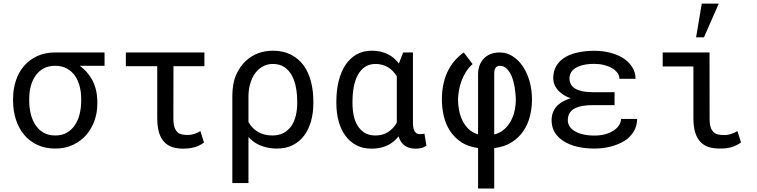

<svg xmlns="http://www.w3.org/2000/svg" viewBox="-20 -822 4241 1075"><path d="M565.4 -453.6V-528.3H288.6Q232.9 -528.3 189.2 -508.3Q145.5 -488.3 115.2 -453.6Q85 -418.9 69.1 -371.3Q53.2 -323.7 53.2 -269V-258.3Q53.2 -201.2 69.1 -152.3Q85 -103.5 115.2 -67.4Q145.5 -31.2 189.5 -10.7Q233.4 9.8 289.6 9.8Q345.2 9.8 389.2 -11.2Q433.1 -32.2 463.4 -66.9Q493.2 -101.6 509 -146.5Q524.9 -191.4 524.9 -239.7V-251Q524.9 -288.6 516.4 -322Q507.8 -355.5 491.2 -383.3Q479 -403.8 462.9 -421.4Q446.8 -439 427.2 -453.6ZM143.6 -258.3V-269Q143.6 -306.2 152.3 -339.6Q161.1 -373 179.2 -398.4Q196.8 -423.8 224.1 -438.7Q251.5 -453.6 288.6 -453.6Q326.2 -453.6 353.8 -438.7Q381.3 -423.8 399.4 -398.4Q417 -373 425.8 -339.6Q434.6 -306.2 434.6 -269V-258.3Q434.6 -219.2 426 -183.8Q417.5 -148.4 399.4 -121.6Q381.3 -94.7 354 -79.1Q326.7 -63.5 289.6 -63.5Q252 -63.5 224.4 -79.1Q196.8 -94.7 179.2 -121.6Q161.1 -148.4 152.3 -183.8Q143.6 -219.2 143.6 -258.3Z M1124.5 -451.2V-528.3H684.6V-451.2H860.4V-163.1Q860.4 -113.8 870.1 -80.8Q879.9 -47.9 898.9 -27.8Q917.5 -7.3 944.6 1.5Q971.7 10.3 1006.8 10.3Q1021.5 10.3 1035.9 8.8Q1050.3 7.3 1064.5 3.4Q1078.6 0 1093 -6.6Q1107.4 -13.2 1122.1 -23.9L1102.1 -87.9Q1088.9 -79.6 1070.1 -73Q1051.3 -66.4 1029.8 -66.4Q1013.7 -66.4 999.5 -69.1Q985.4 -71.8 974.6 -81.1Q963.9 -90.3 957.3 -108.6Q950.7 -127 950.7 -158.2L951.2 -451.2Z M1734.4 -244.1V-254.4Q1734.4 -315.9 1720.5 -367.7Q1706.5 -419.4 1678.7 -457.5Q1650.4 -495.1 1607.7 -516.6Q1564.9 -538.1 1507.8 -538.1Q1464.4 -538.1 1426.3 -524.2Q1388.2 -510.3 1356.9 -481.4Q1323.7 -451.2 1302.2 -403.1Q1280.8 -355 1280.8 -282.2V203.1H1371.1V-54.7Q1381.8 -43.5 1393.8 -33.7Q1405.8 -23.9 1418.9 -16.6Q1442.4 -3.9 1470.5 2.9Q1498.5 9.8 1531.2 9.8Q1581.1 9.8 1618.9 -9.3Q1656.7 -28.3 1682.6 -62.5Q1708 -96.2 1721.2 -142.8Q1734.4 -189.5 1734.4 -244.1ZM1644 -254.4V-244.1Q1644 -207.5 1636.2 -174.8Q1628.4 -142.1 1611.8 -117.2Q1594.7 -92.3 1568.1 -77.9Q1541.5 -63.5 1504.4 -63.5Q1479.5 -63.5 1459 -69.1Q1438.5 -74.7 1422.4 -85Q1405.8 -94.7 1393.1 -108.6Q1380.4 -122.6 1371.1 -138.7V-281.7Q1371.1 -325.7 1384.5 -364.7Q1397.9 -403.8 1423.3 -429.2Q1439.9 -445.3 1461.2 -454.6Q1482.4 -463.9 1507.8 -463.9Q1545.4 -463.9 1571.3 -446.8Q1597.2 -429.7 1613.3 -400.9Q1629.4 -372.1 1636.7 -334Q1644 -295.9 1644 -254.4Z M2292 -528.3H2237.3L2214.8 -470.2L2213.4 -466.3Q2203.6 -479.5 2191.9 -490.5Q2180.2 -501.5 2167 -509.8Q2145 -523.4 2118.7 -530.8Q2092.3 -538.1 2060.5 -538.1Q2012.2 -538.1 1975.3 -516.6Q1938.5 -495.1 1913.6 -457.5Q1888.7 -419.4 1876 -367.4Q1863.3 -315.4 1863.3 -254.4V-244.1Q1863.3 -189.5 1876 -142.8Q1888.7 -96.2 1913.6 -62.5Q1938.5 -28.3 1975.1 -9Q2011.7 10.3 2059.6 10.3Q2090.8 10.3 2117.2 3.4Q2143.6 -3.4 2165 -16.6Q2178.2 -24.9 2189.9 -35.4Q2201.7 -45.9 2211.4 -58.6Q2215.8 -44.9 2221.9 -34.2Q2228 -23.4 2235.8 -15.6Q2249 -2.4 2267.1 3.9Q2285.2 10.3 2308.1 10.3Q2323.7 10.3 2338.1 7.1Q2352.5 3.9 2367.7 -6.3L2356.4 -73.7Q2351.6 -72.8 2345 -71.8Q2338.4 -70.8 2331.1 -70.8Q2322.3 -70.8 2315.2 -74Q2308.1 -77.1 2303.2 -84.5Q2297.9 -91.8 2294.9 -104.2Q2292 -116.7 2292 -135.3ZM1953.6 -244.1V-254.4Q1953.6 -295.9 1960.4 -333.7Q1967.3 -371.6 1982.9 -400.9Q1998 -429.7 2022.7 -446.8Q2047.4 -463.9 2082.5 -463.9Q2103.5 -463.9 2121.3 -458.7Q2139.2 -453.6 2154.3 -444.3Q2168.9 -435.1 2180.7 -422.4Q2192.4 -409.7 2201.7 -394.5V-160.2Q2201.7 -150.9 2201.7 -146.2Q2201.7 -141.6 2201.7 -135.3Q2194.8 -123.5 2186.8 -113.3Q2178.7 -103 2168.9 -94.7Q2152.3 -80.1 2130.6 -71.8Q2108.9 -63.5 2081.5 -63.5Q2046.9 -63.5 2022.5 -78.1Q1998 -92.8 1982.9 -117.7Q1967.3 -142.1 1960.4 -174.8Q1953.6 -207.5 1953.6 -244.1Z M2656.7 6.8V233.4H2747.1V7.3Q2804.2 0 2844.2 -25.1Q2884.3 -50.3 2909.7 -87.4Q2935.1 -124.5 2946.8 -170.4Q2958.5 -216.3 2958.5 -265.6Q2958.5 -320.3 2944.6 -368.4Q2930.7 -416.5 2906.2 -452.1Q2881.8 -487.3 2849.1 -507.8Q2816.4 -528.3 2778.3 -528.3Q2747.1 -528.3 2724.1 -518.3Q2701.2 -508.3 2686.5 -491.7Q2671.4 -474.6 2664.1 -452.9Q2656.7 -431.2 2656.7 -407.7V-69.8Q2626 -78.6 2604.5 -98.9Q2583 -119.1 2569.8 -146Q2556.6 -172.4 2550.5 -203.6Q2544.4 -234.9 2544.4 -266.1Q2545.4 -291.5 2550 -317.9Q2554.7 -344.2 2564.5 -370.1Q2573.7 -395.5 2588.9 -419.4Q2604 -443.4 2626 -463.4L2576.7 -528.3Q2549.8 -509.3 2528.6 -485.4Q2507.3 -461.4 2492.7 -434.1Q2473.1 -398.4 2463.6 -356Q2454.1 -313.5 2454.1 -266.6Q2454.1 -216.8 2465.1 -170.7Q2476.1 -124.5 2500.5 -87.9Q2524.9 -50.8 2563.2 -25.6Q2601.6 -0.5 2656.7 6.8ZM2747.1 -68.8V-411.1Q2747.1 -422.4 2749.5 -430.9Q2752 -439.5 2757.3 -445.3Q2760.7 -449.2 2766.1 -451.4Q2771.5 -453.6 2778.3 -453.6Q2800.8 -453.6 2817.4 -437Q2834 -420.4 2845.2 -394Q2856 -367.2 2861.6 -333.5Q2867.2 -299.8 2868.2 -265.6Q2868.2 -234.9 2861.6 -203.4Q2855 -171.9 2840.3 -145Q2825.7 -117.7 2802.7 -97.7Q2779.8 -77.6 2747.1 -68.8Z M3068.4 -148.4Q3068.4 -110.4 3085.9 -81.1Q3103.5 -51.8 3135.7 -31.7Q3167.5 -11.2 3211.4 -0.7Q3255.4 9.8 3308.1 9.8Q3355.5 9.8 3397.9 -1Q3440.4 -11.7 3474.6 -32.2Q3504.9 -50.3 3525.9 -82Q3546.9 -113.8 3547.4 -156.2H3457Q3457 -137.2 3445.8 -120.4Q3434.6 -103.5 3415 -90.8Q3395 -77.6 3367.7 -70.3Q3340.3 -63 3308.1 -63Q3272 -63 3244.1 -69.6Q3216.3 -76.2 3197.8 -87.9Q3178.7 -99.1 3168.9 -114.7Q3159.2 -130.4 3159.2 -148.4Q3159.2 -168 3166 -182.9Q3172.9 -197.8 3186.5 -208Q3196.8 -215.3 3210.7 -220.7Q3224.6 -226.1 3241.7 -229Q3254.9 -231.4 3270 -232.4Q3285.2 -233.4 3302.2 -233.4H3420.9V-305.7H3302.2Q3283.7 -305.7 3268.1 -307.1Q3252.4 -308.6 3239.7 -311Q3227.5 -314 3217.3 -317.9Q3207 -321.8 3199.2 -326.7Q3183.1 -336.9 3175.8 -351.3Q3168.5 -365.7 3168.5 -383.8Q3168.5 -400.4 3176.5 -415Q3184.6 -429.7 3201.7 -440.9Q3218.8 -451.7 3245.1 -458Q3271.5 -464.4 3308.1 -464.4Q3336.4 -464.4 3361.8 -458Q3387.2 -451.7 3406.2 -440.9Q3425.3 -429.7 3436.8 -414.3Q3448.2 -398.9 3448.2 -380.9H3538.6Q3538.1 -417.5 3519.5 -446.5Q3501 -475.6 3469.7 -496.1Q3438 -516.1 3396.2 -526.9Q3354.5 -537.6 3308.1 -537.6Q3255.4 -537.6 3212.6 -527.8Q3169.9 -518.1 3140.1 -499Q3109.9 -479.5 3093.8 -450.9Q3077.6 -422.4 3077.6 -384.3Q3077.6 -363.8 3085.9 -345Q3094.2 -326.2 3109.9 -311Q3122.1 -298.8 3138.7 -288.8Q3155.3 -278.8 3175.3 -271.5Q3154.8 -265.6 3137.7 -257.1Q3120.6 -248.5 3107.9 -237.3Q3088.4 -221.2 3078.4 -198.7Q3068.4 -176.3 3068.4 -148.4Z M3690.4 -528.3V-449.7H3862.3V-162.1Q3862.3 -112.8 3872.6 -79.8Q3882.8 -46.9 3902.3 -26.9Q3921.4 -6.8 3949 1.5Q3976.6 9.8 4011.7 9.8Q4029.8 9.8 4047.4 7.8Q4064.9 5.9 4082 0Q4093.3 -3.9 4105 -9.8Q4116.7 -15.6 4128.9 -24.4L4108.9 -87.9Q4094.7 -79.6 4075.7 -72.8Q4056.6 -65.9 4034.7 -65.9Q4018.6 -65.9 4003.9 -68.4Q3989.3 -70.8 3978 -80.1Q3966.3 -88.9 3959.7 -107.2Q3953.1 -125.5 3953.1 -157.2L3952.6 -528.3ZM3909.2 -801.8 3877.4 -612.8H3921.4L4004.4 -801.8Z"/></svg>

Font: Roboto Mono
Style: Regular
Weight: 400
Monospace: yes
Designer: Google
Version: Version 3.000